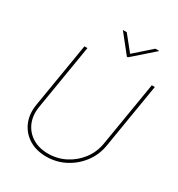

<svg xmlns="http://www.w3.org/2000/svg" viewBox="-218 -1084 1148 1236"><g transform="rotate(30 356.0 -466.5)"><path d="M311 10.3Q235.8 10.3 181.9 -23.4Q127.9 -57.1 103 -115.5Q78.1 -173.8 90.3 -247.6L169.9 -727.5H192.4L112.8 -245.6Q101.6 -178.2 123.8 -125.5Q146 -72.8 194.8 -42.5Q243.7 -12.2 311.5 -12.2Q380.9 -12.2 440.2 -43Q499.5 -73.7 539.8 -127Q580.1 -180.2 591.3 -247.6L670.9 -727.5H693.4L613.8 -245.6Q601.6 -171.9 557.6 -114Q513.7 -56.2 449.5 -22.9Q385.3 10.3 311 10.3ZM360.4 -942.9 448.7 -833 573.2 -942.9H600.6L600.1 -940.4L447.8 -806.6H439.9L333.5 -940.4L334 -942.9Z"/></g></svg>

Font: Inter 16pt Thin
Style: Italic
Weight: 250
Italic angle: -9.3988°
Version: Version 4.001;git-66647c0bb